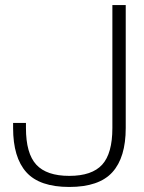

<svg xmlns="http://www.w3.org/2000/svg" viewBox="-20 -732 571 762"><path d="M32 -224V-244H83V-224Q83 -123 124 -78.5Q165 -34 255 -34Q345 -34 385.5 -78.5Q426 -123 426 -224V-712H479V-224Q479 -107 426 -48.5Q373 10 255 10Q137 10 84.5 -48.5Q32 -107 32 -224Z"/></svg>

Font: Creato Display Light
Style: Regular
Weight: 300
Version: Version 1.000